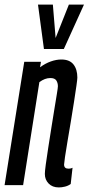

<svg xmlns="http://www.w3.org/2000/svg" viewBox="-29 -809 387 839"><path d="M77 -539H150L146 -515Q169 -532 193 -540.5Q217 -549 239 -549Q275 -549 292 -527.5Q309 -506 309 -470Q309 -463 305 -434.5Q301 -406 294.5 -364.5Q288 -323 280.5 -277.5Q273 -232 266 -191.5Q259 -151 255 -123Q251 -95 251 -90Q251 -72 270 -72Q273 -72 277.5 -72.5Q282 -73 288 -76L280 -5Q269 3 255 6.5Q241 10 228 10Q200 10 183.5 -7Q167 -24 167 -49Q167 -60 171 -90Q175 -120 181.5 -161.5Q188 -203 195 -247.5Q202 -292 208.5 -331.5Q215 -371 219.5 -398.5Q224 -426 224 -432Q224 -447 217 -457.5Q210 -468 191 -468Q167 -468 143 -450L72 0H-9ZM338 -789 250 -595H163L137 -789H202L214 -643L272 -789Z"/></svg>

Font: Georama Extra Condensed Medium
Style: Italic
Weight: 500
Width: 2
Italic angle: -9°
Designer: Jean-Baptiste Levee
Foundry: Production Type
Version: Version 1.000